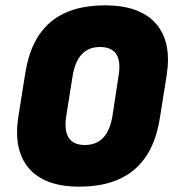

<svg xmlns="http://www.w3.org/2000/svg" viewBox="-20 -687 649 719"><path d="M277 12Q147 12 88 -57Q29 -126 49 -252L75 -415Q95 -541 169 -604Q243 -667 373 -667Q504 -667 564 -598.5Q624 -530 604 -404L578 -241Q537 12 277 12ZM298 -144Q383 -144 401 -252L424 -403Q442 -511 354 -511Q270 -511 252 -403L228 -252Q212 -144 298 -144Z"/></svg>

Font: Sofia Sans ExtraBlack
Style: Italic
Weight: 1000
Italic angle: -9°
Designer: Botio Nikoltchev, Ani Petrova
Foundry: lettersoup
Version: Version 4.100; ttfautohint (v1.8.4.7-5d5b)